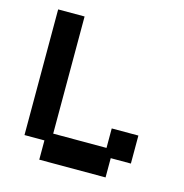

<svg xmlns="http://www.w3.org/2000/svg" viewBox="-98 -727 793 828"><g transform="rotate(15 298.5 -312.5)"><path d="M150 11V-75H61V-636H179V-113H417V-200H536V-75H446V11Z"/></g></svg>

Font: Pixelify Sans SemiBold
Style: Regular
Weight: 600
Designer: Stefie Justprince
Foundry: Typecalism Foundryline
Version: Version 1.000